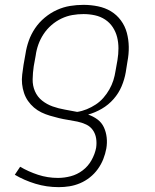

<svg xmlns="http://www.w3.org/2000/svg" viewBox="-20 -548 640 791"><path d="M222 223Q172 223 126 209Q80 195 41 172L63 139Q97 159 136.5 172Q176 185 219 185Q245 185 271.5 178Q298 171 320.5 154Q343 137 357 112Q371 87 376 61Q379 41 376 22Q373 3 362.5 -12Q352 -27 335 -35Q318 -43 299 -47Q280 -51 260.5 -54Q241 -57 222.5 -61.5Q204 -66 185.5 -71.5Q167 -77 150.5 -85Q134 -93 120 -105Q106 -117 95.5 -132Q85 -147 79 -165Q73 -183 71 -202Q69 -221 71.5 -241Q74 -261 77 -281L85 -326Q89 -353 98.5 -380Q108 -407 124.5 -431.5Q141 -456 164.5 -475.5Q188 -495 214.5 -507Q241 -519 268.5 -523.5Q296 -528 324 -528Q354 -528 383.5 -522Q413 -516 437 -501.5Q461 -487 478 -464Q495 -441 502.5 -413Q510 -385 510.5 -355Q511 -325 505 -294L498 -250Q493 -221 481 -192.5Q469 -164 448 -140Q427 -116 399.5 -100Q372 -84 343 -76Q364 -69 381.5 -56Q399 -43 408 -23.5Q417 -4 419.5 18.5Q422 41 418 64Q414 86 405.5 107.5Q397 129 383 148.5Q369 168 350 183Q331 198 309.5 207Q288 216 266 219.5Q244 223 222 223ZM298 -87Q318 -90 337.5 -98Q357 -106 374.5 -117.5Q392 -129 406 -145Q420 -161 430.5 -179.5Q441 -198 447 -217Q453 -236 456 -256L464 -301Q468 -325 468 -349Q468 -373 462.5 -395Q457 -417 444.5 -436Q432 -455 413 -467.5Q394 -480 371 -485Q348 -490 324 -490Q301 -490 278 -486Q255 -482 233 -471.5Q211 -461 192 -444.5Q173 -428 159.5 -407.5Q146 -387 138 -364.5Q130 -342 127 -319L119 -275Q115 -248 114.5 -221.5Q114 -195 124 -172Q134 -149 153.5 -133.5Q173 -118 197 -109.5Q221 -101 247 -96.5Q273 -92 298 -87Z"/></svg>

Font: Iosevka Extralight Extended
Style: Italic
Weight: 200
Width: 7
Italic angle: -9°
Monospace: yes
Designer: Belleve Invis
Foundry: Belleve Invis
Version: Version 32.5.0; ttfautohint (v1.8.4)